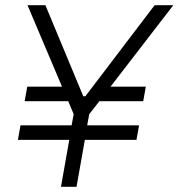

<svg xmlns="http://www.w3.org/2000/svg" viewBox="-20 -720 688 740"><path d="M215 0H275L307 -181H506L516 -237H316L324 -280L363 -330H532L542 -386H406L648 -700H576L309 -349H301L155 -700H86L219 -386H85L75 -330H243L264 -280L256 -237H59L49 -181H247Z"/></svg>

Font: Fixel Display 20240404 Light
Style: Italic
Weight: 300
Italic angle: -10°
Designer: AlfaBravo + MacPaw
Foundry: Kyrylo Tkachov, Marchela Mozhyna, Serhii Makarenko, Maria Weinstein, Zakhar Kryvoshyya
Version: Version 1.211;Glyphs 3.2 (3225)